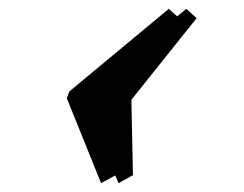

<svg xmlns="http://www.w3.org/2000/svg" viewBox="-20 -457 552 434"><path d="M208.5 -43 131 -235 137 -250.5 361.5 -437 380.5 -420 401 -437 424.5 -416 277 -231.5 280.5 -61 248 -43 240.5 -60.5Z"/></svg>

Font: Libre Caslon Text Medium Italic
Style: Regular
Weight: 500
Italic angle: -22.583°
Designer: Pablo Impallari, Rodrigo Fuenzalida, Katja Schimmel
Foundry: Pablo Impallari, Rodrigo Fuenzalida
Version: Version 2.000